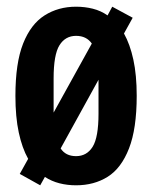

<svg xmlns="http://www.w3.org/2000/svg" viewBox="-20 -541 454 573"><path d="M100 12 39 -22 64 -67Q46 -99 36 -145.5Q26 -192 26 -255Q26 -353 49 -411Q72 -469 113 -495Q154 -521 207 -521Q233 -521 257 -515Q281 -509 301 -495L315 -521L376 -488L350 -441Q368 -409 378 -363Q388 -317 388 -255Q388 -157 365 -98Q342 -39 301.5 -13.5Q261 12 207 12Q181 12 157.5 6Q134 0 114 -13ZM140 -307V-205L254 -411Q238 -434 207 -434Q175 -434 157.5 -406Q140 -378 140 -307ZM207 -75Q239 -75 256.5 -103Q274 -131 274 -202V-303L161 -98Q176 -75 207 -75Z"/></svg>

Font: Special Gothic Condensed One
Style: Regular
Weight: 400
Designer: Alistair McCready
Foundry: Monolith
Version: Version 1.010; ttfautohint (v1.8.4.7-5d5b)